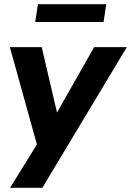

<svg xmlns="http://www.w3.org/2000/svg" viewBox="-20 -716 625 916"><path d="M28 180 156 -27 27 -491H179L252 -179L429 -491H585L182 180ZM148 -611 161 -696H487L474 -611Z"/></svg>

Font: Nunito Sans ExtraBold
Style: Italic
Weight: 800
Italic angle: -9°
Designer: Vernon Adams
Foundry: Vernon Adams
Version: Version 3.006; ttfautohint (v1.8.3)